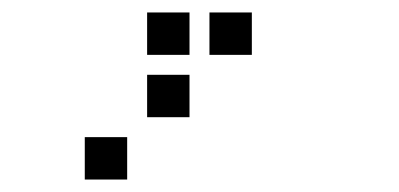

<svg xmlns="http://www.w3.org/2000/svg" viewBox="-20 -204 640 308"><path d="M217 -184Q216 -184 216 -184Q216 -184 216 -183V-117Q216 -116 216 -116Q216 -116 217 -116H283Q284 -116 284 -116Q284 -116 284 -117V-183Q284 -184 284 -184Q284 -184 283 -184ZM317 -184Q316 -184 316 -184Q316 -184 316 -183V-117Q316 -116 316 -116Q316 -116 317 -116H383Q384 -116 384 -116Q384 -116 384 -117V-183Q384 -184 384 -184Q384 -184 383 -184ZM217 -84Q216 -84 216 -84Q216 -84 216 -83V-17Q216 -16 216 -16Q216 -16 217 -16H283Q284 -16 284 -16Q284 -16 284 -17V-83Q284 -84 284 -84Q284 -84 283 -84ZM117 16Q116 16 116 16Q116 16 116 17V83Q116 84 116 84Q116 84 117 84H183Q184 84 184 84Q184 84 184 83V17Q184 16 184 16Q184 16 183 16Z"/></svg>

Font: Doto Black SemiBold
Style: Regular
Weight: 600
Monospace: yes
Version: Version 1.000